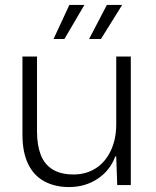

<svg xmlns="http://www.w3.org/2000/svg" viewBox="-20 -750 631 778"><path d="M260 8Q203 8 160 -15Q117 -38 94 -85.5Q71 -133 71 -204V-521H130V-217Q130 -162 145 -123Q160 -84 193 -63.5Q226 -43 278 -43Q329 -43 368 -68Q407 -93 429 -139.5Q451 -186 451 -247V-521H510V0H455L451 -116H447Q426 -59 375.5 -25.5Q325 8 260 8ZM197 -592 261 -730H322L241 -592ZM341 -592 413 -730H475L389 -592Z"/></svg>

Font: Mona Sans Light
Style: Regular
Weight: 300
Designer: Deni Anggara
Foundry: GitHub
Version: Version 2.000